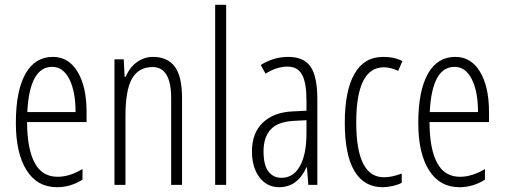

<svg xmlns="http://www.w3.org/2000/svg" viewBox="-20 -780 2130 810"><path d="M200.2 -498Q104.5 -498 95.2 -307.1H298.8Q298.8 -394.5 272.5 -446.3Q246.1 -498 200.2 -498ZM221.2 9.8Q137.2 9.8 92.3 -61.5Q46.9 -133.3 46.9 -261.2Q46.9 -396.5 87.4 -468.8Q127.4 -540 203.1 -540Q269.5 -540 307.1 -477.5Q345.2 -414.6 345.2 -308.1V-265.1H94.2Q94.7 -150.4 127 -91.8Q158.2 -34.2 223.1 -34.2Q273.4 -34.2 328.1 -66.9V-22Q277.3 9.8 221.2 9.8Z M702.1 0V-365.2Q702.1 -497.1 624 -497.1Q564.5 -497.1 536.6 -447.8Q509.3 -399.4 509.3 -291V0H462.9V-529.8H502L505.9 -456.1H510.3Q527.3 -496.6 558.1 -518.1Q589.4 -540 625 -540Q686.5 -540 717.3 -499Q748 -458 748 -366.2V0Z M934.1 0H887.7V-759.8H934.1Z M1168 -29.8Q1217.3 -29.8 1245.1 -79.1Q1272.9 -127.9 1272.9 -217.8V-272.9L1217.8 -270Q1152.8 -266.1 1123 -234.9Q1091.8 -202.1 1091.8 -141.1Q1091.8 -84 1112.3 -56.6Q1132.8 -29.8 1168 -29.8ZM1280.8 0 1274.9 -74.2H1272.9Q1234.9 9.8 1157.7 9.8Q1106.4 9.8 1074.7 -31.7Q1043 -73.2 1043 -142.1Q1043 -218.3 1088.4 -262.2Q1134.3 -306.6 1215.8 -310.1L1272.9 -313V-356.9Q1272.9 -430.7 1254.4 -464.8Q1235.8 -499 1192.9 -499Q1147.5 -499 1100.1 -469.2L1080.1 -505.9Q1134.8 -540 1195.8 -540Q1261.7 -540 1290 -499Q1318.8 -457.5 1318.8 -360.8V0Z M1594.7 9.8Q1515.1 9.8 1474.6 -59.6Q1434.6 -127.9 1434.6 -262.2Q1434.6 -397.5 1475.6 -468.8Q1516.6 -540 1595.7 -540Q1645 -540 1677.7 -522L1659.7 -481Q1627.4 -496.1 1599.6 -496.1Q1482.9 -496.1 1482.9 -263.2Q1482.9 -32.2 1599.6 -32.2Q1633.8 -32.2 1674.8 -47.9V-8.8Q1659.7 -0.5 1635.3 4.9Q1612.8 9.8 1594.7 9.8Z M1897.9 -498Q1802.2 -498 1793 -307.1H1996.6Q1996.6 -394.5 1970.2 -446.3Q1943.8 -498 1897.9 -498ZM1918.9 9.8Q1835 9.8 1790 -61.5Q1744.6 -133.3 1744.6 -261.2Q1744.6 -396.5 1785.2 -468.8Q1825.2 -540 1900.9 -540Q1967.3 -540 2004.9 -477.5Q2043 -414.6 2043 -308.1V-265.1H1792Q1792.5 -150.4 1824.7 -91.8Q1856 -34.2 1920.9 -34.2Q1971.2 -34.2 2025.9 -66.9V-22Q1975.1 9.8 1918.9 9.8Z"/></svg>

Font: Germano
Style: Regular
Weight: 300
Width: 3
Foundry: Ascender Corporation
Version: Version 1.10; ttfautohint (v1.5)